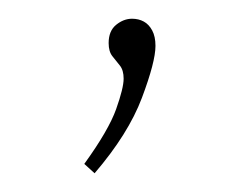

<svg xmlns="http://www.w3.org/2000/svg" viewBox="-20 -72 256 205"><path d="M70 103Q96 67 104 44.5Q112 22 112 12Q112 3 108 -2Q104 -7 100 -12Q96 -17 96 -26Q96 -39 104 -45.5Q112 -52 121 -52Q128 -52 133.5 -49Q139 -46 142.5 -39.5Q146 -33 146 -23Q146 -6 131.5 32.5Q117 71 81 113Z"/></svg>

Font: Bitter Thin
Style: Regular
Weight: 100
Designer: Sol Matas, and Bitter project Authors
Foundry: Sol Matas
Version: Version 2.002